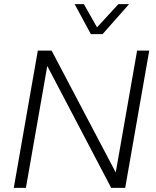

<svg xmlns="http://www.w3.org/2000/svg" viewBox="-20 -914 760 934"><path d="M47 0 164 -668H231L543 -75L647 -668H706L589 0H521L210 -593L106 0ZM422 -748 343 -894H388L452 -781L556 -894H608L479 -748Z"/></svg>

Font: Gantari Light
Style: Italic
Weight: 300
Italic angle: -10°
Version: Version 1.000